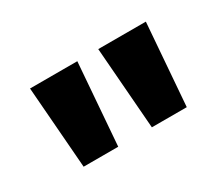

<svg xmlns="http://www.w3.org/2000/svg" viewBox="-59 -847 609 524"><g transform="rotate(-30 245.5 -585.0)"><path d="M428 -714 408 -456H298L278 -714ZM212 -714 192 -456H83L63 -714Z"/></g></svg>

Font: Noto Sans UI Extra
Style: Regular
Weight: 800
Designer: Monotype Design Team
Foundry: Monotype Imaging Inc.
Version: Version 1.901